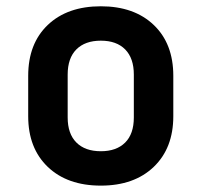

<svg xmlns="http://www.w3.org/2000/svg" viewBox="-20 -579 639 608"><path d="M299.3 8.8Q193.4 8.8 131.3 -50.5Q69.3 -109.9 69.3 -210.9V-338.9Q69.3 -440.9 131.3 -500Q193.4 -559.1 299.3 -559.1Q404.8 -559.1 466.8 -500Q528.8 -440.9 528.8 -338.9V-210.9Q528.8 -109.9 466.8 -50.5Q404.8 8.8 299.3 8.8ZM299.3 -100.1Q348.6 -100.1 376.2 -127.4Q403.8 -154.8 403.8 -207V-342.8Q403.8 -394.5 376.5 -422.4Q349.1 -450.2 299.3 -450.2Q249.5 -450.2 221.9 -422.6Q194.3 -395 194.3 -342.8V-207Q194.3 -155.3 221.9 -127.7Q249.5 -100.1 299.3 -100.1Z"/></svg>

Font: UDEV Gothic 35
Style: Bold
Weight: 700
Version: v2.1.0; ttfautohint (v1.8.4.7-5d5b-dirty) -l 6 -r 45 -G 200 